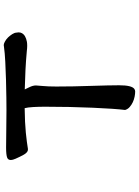

<svg xmlns="http://www.w3.org/2000/svg" viewBox="124 -823 752 1040"><g transform="rotate(-90 500.0 -303.0)"><path d="M557.1 -484.4Q557.1 -477.1 554.2 -447.8Q551.3 -418.5 551.3 -373.8Q551.3 -329.1 552.2 -281.2Q553.2 -233.4 554.7 -189Q558.1 -85.4 558.1 -34.2Q558.1 35.2 538.1 48.8Q531.7 53.2 524.4 53.2Q512.2 53.2 497.1 50.3Q463.4 43.5 440.9 23.9Q428.7 13.7 424.3 -1.5Q431.2 -56.2 436.5 -177.2Q441.9 -300.8 441.9 -434.6Q441.9 -468.8 440.2 -498.8Q438.5 -528.8 434.1 -545.4Q354.5 -544.4 301.5 -539.1Q248.5 -533.7 213.9 -527.8Q212.4 -527.8 210.4 -527.8Q208.5 -527.8 205.1 -528.3Q193.4 -531.2 182.6 -549.3Q170.4 -571.3 160.2 -594.7Q153.3 -610.4 153.3 -620.1Q153.3 -635.3 166 -640.1Q181.2 -646 220.2 -646Q234.4 -646 315.7 -645Q397 -644 422.6 -644Q448.2 -644 489.3 -644.5Q588.4 -645.5 685.1 -650.4Q733.4 -652.8 768.1 -657.7Q771.5 -658.7 775.4 -658.7Q782.7 -658.7 793 -653.3Q805.2 -647.5 817.4 -635.3Q827.1 -625 835 -612.8Q842.8 -600.6 843.3 -589.8Q844.7 -584.5 844.7 -578.4Q844.7 -572.3 843.3 -567.6Q841.8 -563 840.3 -560.5Q829.6 -540 793.5 -533.2Q784.2 -531.7 771.7 -531.7Q759.3 -531.7 743.7 -533.7Q689.9 -538.6 641.4 -541Q592.8 -543.5 535.6 -544.9Q540 -535.2 546.9 -521.5Q557.1 -501.5 557.1 -484.4Z"/></g></svg>

Font: Bakudai
Style: Medium
Weight: 500
Version: Version 1.48